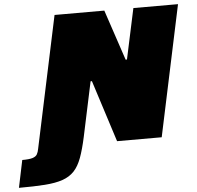

<svg xmlns="http://www.w3.org/2000/svg" viewBox="-179 -748 1032 1007"><g transform="rotate(-5 337.5 -244.5)"><path d="M-120 199 -90 55Q-53 55 -35.5 49.5Q-18 44 -11.5 32.5Q-5 21 -2 4L145 -688H407L496 -422H503L560 -688H795L649 0H414L310 -325H303L242 -38Q228 27 212 70.5Q196 114 172 139.5Q148 165 110.5 178Q73 191 16.5 195Q-40 199 -120 199Z"/></g></svg>

Font: Saira SemiExpanded Black
Style: Italic
Weight: 900
Width: 6
Italic angle: -12°
Designer: Hector Gatti with collaboration of the Omnibus-Type team
Foundry: Omnibus-Type
Version: Version 1.101